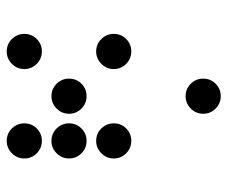

<svg xmlns="http://www.w3.org/2000/svg" viewBox="-74 -636 694 587"><g transform="rotate(-90 273.5 -342.0)"><path d="M136.7 -561.5Q114.7 -561.5 98.9 -577.1Q83 -592.8 83 -615.2Q83 -637.2 98.9 -653.1Q114.7 -668.9 136.7 -668.9Q159.2 -668.9 174.8 -653.1Q190.4 -637.2 190.4 -615.2Q190.4 -592.8 174.8 -577.1Q159.2 -561.5 136.7 -561.5ZM410.2 -561.5Q388.2 -561.5 372.3 -577.1Q356.4 -592.8 356.4 -615.2Q356.4 -637.2 372.3 -653.1Q388.2 -668.9 410.2 -668.9Q432.6 -668.9 448.2 -653.1Q463.9 -637.2 463.9 -615.2Q463.9 -592.8 448.2 -577.1Q432.6 -561.5 410.2 -561.5ZM136.7 -424.8Q114.7 -424.8 98.9 -440.4Q83 -456.1 83 -478.5Q83 -500.5 98.9 -516.4Q114.7 -532.2 136.7 -532.2Q159.2 -532.2 174.8 -516.4Q190.4 -500.5 190.4 -478.5Q190.4 -456.1 174.8 -440.4Q159.2 -424.8 136.7 -424.8ZM273.4 -424.8Q251.5 -424.8 235.6 -440.4Q219.7 -456.1 219.7 -478.5Q219.7 -500.5 235.6 -516.4Q251.5 -532.2 273.4 -532.2Q295.9 -532.2 311.5 -516.4Q327.1 -500.5 327.1 -478.5Q327.1 -456.1 311.5 -440.4Q295.9 -424.8 273.4 -424.8ZM136.7 -288.1Q114.7 -288.1 98.9 -303.7Q83 -319.3 83 -341.8Q83 -363.8 98.9 -379.6Q114.7 -395.5 136.7 -395.5Q159.2 -395.5 174.8 -379.6Q190.4 -363.8 190.4 -341.8Q190.4 -319.3 174.8 -303.7Q159.2 -288.1 136.7 -288.1ZM410.2 -288.1Q388.2 -288.1 372.3 -303.7Q356.4 -319.3 356.4 -341.8Q356.4 -363.8 372.3 -379.6Q388.2 -395.5 410.2 -395.5Q432.6 -395.5 448.2 -379.6Q463.9 -363.8 463.9 -341.8Q463.9 -319.3 448.2 -303.7Q432.6 -288.1 410.2 -288.1ZM273.4 -14.6Q251.5 -14.6 235.6 -30.3Q219.7 -45.9 219.7 -68.4Q219.7 -90.3 235.6 -106.2Q251.5 -122.1 273.4 -122.1Q295.9 -122.1 311.5 -106.2Q327.1 -90.3 327.1 -68.4Q327.1 -45.9 311.5 -30.3Q295.9 -14.6 273.4 -14.6Z"/></g></svg>

Font: DatDot
Style: Regular
Weight: 400
Designer: GGBot
Version: 1.00